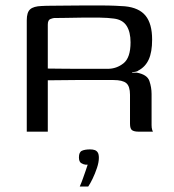

<svg xmlns="http://www.w3.org/2000/svg" viewBox="-20 -482 637 703"><path d="M362 -189Q362 -189 334 -189Q306 -189 259 -189Q212 -189 155 -188V0H78V-408Q78 -437 90.5 -448Q103 -459 132 -460Q147 -461 171.5 -461Q196 -461 226 -461.5Q256 -462 287.5 -462Q319 -462 348.5 -462Q378 -462 401 -461Q424 -460 437 -459Q489 -454 513 -424.5Q537 -395 537 -337Q537 -291 524.5 -264Q512 -237 487 -224Q484 -221 477.5 -219.5Q471 -218 464 -218V-216Q468 -216 473 -216Q478 -216 481 -216Q519 -209 527 -185.5Q535 -162 535 -138V-24Q535 -14 537 -7.5Q539 -1 540 0H486Q472 0 464 -5Q456 -10 456 -29V-135Q456 -166 442.5 -177.5Q429 -189 395 -189ZM155 -231Q169 -231 199 -230.5Q229 -230 264.5 -230Q300 -230 330 -230Q360 -230 374 -230Q407 -230 432.5 -250.5Q458 -271 458 -327Q458 -365 443.5 -387.5Q429 -410 397 -414Q376 -417 345 -417.5Q314 -418 281 -417.5Q248 -417 220 -416.5Q192 -416 178 -416Q175 -416 165 -412.5Q155 -409 155 -392ZM272 201Q279 185 284 170.5Q289 156 293.5 143.5Q298 131 301 121Q299 121 297 121Q295 121 293 121Q285 120 277 115Q269 110 269 94Q269 75 280 70Q291 65 310 65Q320 65 327 67.5Q334 70 338 76.5Q342 83 342 96Q342 112 335 133Q328 154 319 172.5Q310 191 303 201Z"/></svg>

Font: Genos
Style: Regular
Weight: 400
Designer: Robert E. Leuschke
Foundry: Robert E. Leuschke
Version: Version 1.010